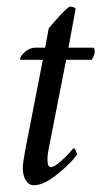

<svg xmlns="http://www.w3.org/2000/svg" viewBox="-20 -545 311 571"><path d="M114.3 -403.3 125 -460.9Q136.7 -475.6 159.9 -500.5Q183.1 -525.4 188.5 -525.4Q197.3 -525.4 205.1 -519.5L183.6 -403.3H256.8Q261.7 -403.3 261.7 -391.6Q261.7 -381.3 252.9 -367.2H176.8L125 -103.5Q121.1 -84 121.1 -72.3Q121.1 -47.9 130.9 -47.9Q135.7 -47.9 142.8 -52Q149.9 -56.2 157 -62Q164.1 -67.9 171.6 -75.2Q179.2 -82.5 184.6 -88.4Q189.5 -94.7 194.3 -99.6L199.2 -104.5Q201.7 -104.5 205.3 -97.4Q209 -90.3 209 -85.9Q196.8 -65.4 154.1 -29.8Q111.3 5.9 81.1 5.9Q65.9 5.9 56.9 -8.3Q47.9 -22.5 47.9 -44.9Q47.9 -60.5 54.7 -96.7L107.4 -367.2H42Q40 -367.2 40 -370.1Q40 -378.4 54.7 -390.9Q69.3 -403.3 85 -403.3Z"/></svg>

Font: Amiri
Style: Slanted
Weight: 400
Italic angle: 9°
Designer: Khaled Hosny
Version: Version 000.107